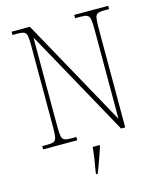

<svg xmlns="http://www.w3.org/2000/svg" viewBox="-134 -809 936 1125"><g transform="rotate(-15 334.0 -246.5)"><path d="M45 0V-20H79Q104 -20 116 -26Q128 -32 131.5 -51Q135 -70 135 -108V-606Q135 -645 131.5 -663.5Q128 -682 116 -688Q104 -694 79 -694H45V-714H156L518 -59V-606Q518 -645 514 -663.5Q510 -682 498.5 -688Q487 -694 462 -694H425V-714H631V-694H599Q574 -694 562 -688Q550 -682 546.5 -663.5Q543 -645 543 -606V0H518L160 -648V-108Q160 -70 163.5 -51Q167 -32 179 -26Q191 -20 216 -20H252V0ZM308 208Q315 171 320.5 133.5Q326 96 329 61H371V71Q364 92 354.5 119.5Q345 147 335 174Q325 201 317 221H308Z"/></g></svg>

Font: Noto Serif Tamil SemiCondensed Thin
Style: Italic
Weight: 100
Width: 4
Italic angle: -12°
Designer: Indian Type Foundry, Tom Grace, and the Monotype Design Team
Foundry: Monotype Imaging Inc.
Version: Version 2.003; ttfautohint (v1.8.4.7-5d5b)